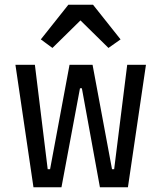

<svg xmlns="http://www.w3.org/2000/svg" viewBox="-20 -789 680 809"><path d="M45 -516H127L181 -76H191L273 -516H370L452 -76H461L516 -516H595L519 0H401L325 -417H317L239 0H121ZM372 -769 488 -623 437 -587 319 -703 201 -587 152 -623 268 -769Z"/></svg>

Font: Writer
Style: Regular
Weight: 400
Monospace: yes
Designer: Mike Abbink, Paul van der Laan, Pieter van Rosmalen
Foundry: Bold Monday
Version: Version 2.001 2020